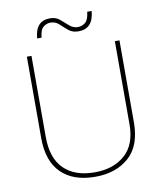

<svg xmlns="http://www.w3.org/2000/svg" viewBox="-97 -980 906 1068"><g transform="rotate(-10 356.0 -446.0)"><path d="M618 -714H592V-244Q592 -130 527 -72.5Q462 -15 356 -15Q244 -15 182.5 -75.5Q121 -136 121 -256V-714H95V-254Q95 -124 163 -57Q231 10 355 10Q471 10 544.5 -54Q618 -118 618 -252ZM494 -902H469Q464 -856 445 -841.5Q426 -827 404 -827Q377 -827 356.5 -845.5Q336 -864 313.5 -883Q291 -902 258 -902Q176 -902 169 -804H194Q198 -849 217 -863.5Q236 -878 256 -878Q285 -878 305 -859Q325 -840 347 -821.5Q369 -803 403 -803Q486 -803 494 -902Z"/></g></svg>

Font: Noto Sans UI Thin
Style: Regular
Weight: 250
Designer: Monotype Design Team
Foundry: Monotype Imaging Inc.
Version: Version 1.901